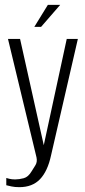

<svg xmlns="http://www.w3.org/2000/svg" viewBox="-20 -656 350 794"><path d="M60 118Q41 118 27.5 115Q14 112 6 110V80Q9 81 19 83.5Q29 86 43 86Q59 86 78 81Q97 76 111 52Q117 42 126 28Q135 14 131 -5L13 -495H63L162 -51H160L256 -495H302L191 -13Q177 52 145.5 85Q114 118 60 118ZM122 -545 178 -636H229L150 -545Z"/></svg>

Font: Alumni Sans Thin Light
Style: Regular
Weight: 300
Version: Version 1.018